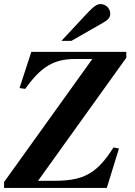

<svg xmlns="http://www.w3.org/2000/svg" viewBox="-32 -924 663 944"><path d="M553 -194 526 -199C498 -154 465 -112 429 -85C377 -47 322 -35 230 -35H155L589 -640V-669H122L64 -491L92 -487C171 -598 234 -634 339 -634H422L-12 -29V0H493ZM319 -723 471 -810C501 -827 510 -838 510 -857C510 -883 488 -904 462 -904C444 -904 428 -892 392 -854L270 -723Z"/></svg>

Font: XITS
Style: Bold Italic
Weight: 700
Italic angle: -16.33°
Designer: MicroPress Inc., with final additions and corrections provided by Coen Hoffman, Elsevier (retired)
Version: Version 1.105